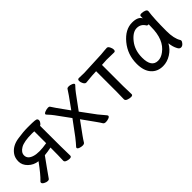

<svg xmlns="http://www.w3.org/2000/svg" viewBox="90 -1171 1875 1875"><g transform="rotate(-45 1027.5 -234.0)"><path d="M256 -242Q300 -242 357 -252V-416L325 -417Q215 -417 167.5 -389Q120 -361 120 -320Q120 -270 184 -251Q212 -242 256 -242ZM107 21Q90 21 69 9.5Q48 -2 48 -16Q48 -24 58 -32Q100 -71 180 -180Q121 -187 80 -227Q39 -267 39 -317Q39 -366 62 -399Q107 -464 200 -477Q275 -489 343 -489Q410 -489 432.5 -486.5Q455 -484 461 -477Q467 -470 467 -459Q467 -447 455.5 -431.5Q444 -416 435 -415Q435 -51 438 0Q438 18 413 18Q392 18 373 10Q354 2 354 -12V-13Q357 -79 357 -192Q309 -182 265 -178Q239 -141 195.5 -81.5Q152 -22 130 11Q124 21 107 21Z M593 17Q573 17 553.5 9.5Q534 2 534 -10Q534 -16 546.5 -28.5Q559 -41 601 -94L712 -244L607 -388Q586 -416 568.5 -434Q551 -452 551 -456Q551 -468 574 -476.5Q597 -485 614 -485Q633 -485 638 -474Q647 -456 757 -305Q867 -456 880 -480Q886 -489 905 -489Q921 -489 942.5 -480.5Q964 -472 964 -460Q964 -456 948.5 -440.5Q933 -425 908 -392L800 -245L910 -96Q922 -80 949 -49.5Q976 -19 976 -13Q976 0 956 7.5Q936 15 917 15Q895 15 887.5 3.5Q880 -8 869 -25.5Q858 -43 849 -54L756 -184L660 -52Q651 -41 640.5 -24Q630 -7 622 5Q614 17 593 17Z M1262 16Q1242 16 1219.5 7.5Q1197 -1 1197 -18L1199 -115V-404L1137 -401Q1114 -400 1089.5 -396.5Q1065 -393 1053 -393Q1037 -393 1025.5 -414Q1014 -435 1014 -454Q1014 -476 1033 -476L1105 -474L1349 -485Q1373 -487 1397.5 -489.5Q1422 -492 1434 -492Q1449 -492 1460 -470.5Q1471 -449 1471 -432Q1471 -409 1453 -409L1350 -411L1283 -407V-115L1286 0Q1286 16 1262 16Z M1700 -48Q1742 -48 1783 -79Q1885 -153 1885 -330L1886 -365H1877Q1868 -365 1863 -372Q1834 -422 1778 -422Q1721 -422 1665.5 -352Q1610 -282 1610 -180Q1610 -48 1700 -48ZM1697 24Q1621 24 1575.5 -27.5Q1530 -79 1530 -175Q1530 -302 1608.5 -397Q1687 -492 1783 -492Q1865 -492 1887 -446V-475Q1887 -491 1912 -491Q1932 -491 1953.5 -483Q1975 -475 1975 -459V-457Q1962 -368 1962 -195Q1962 -92 1996 -38Q1999 -32 1999 -25Q1999 -16 1984 1.5Q1969 19 1950 19Q1930 19 1918 -5Q1897 -43 1891 -98Q1863 -44 1809 -10Q1755 24 1697 24Z"/></g></svg>

Font: ToneOZ-Pinyin-WenKai-Medium
Style: Medium
Weight: 700
Designer: Fontworks Inc.
Foundry: ToneOZ
Version: Version 0.240331